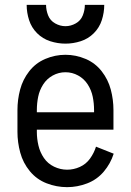

<svg xmlns="http://www.w3.org/2000/svg" viewBox="-20 -764 540 792"><path d="M257 8Q213 8 172 -8Q131 -24 103 -58Q75 -92 63.5 -134.5Q52 -177 52 -220V-310Q52 -353 63 -394.5Q74 -436 100.5 -470Q127 -504 167 -521Q207 -538 250 -538Q293 -538 333 -521Q373 -504 399.5 -470Q426 -436 437 -394.5Q448 -353 448 -310V-229H132V-220Q132 -192 138.5 -164Q145 -136 161 -112.5Q177 -89 203 -76.5Q229 -64 257 -64Q284 -64 309.5 -75.5Q335 -87 351.5 -110Q368 -133 376 -159L449 -130Q436 -89 408 -56Q380 -23 339.5 -7.5Q299 8 257 8ZM132 -301H368V-310Q368 -338 362.5 -365Q357 -392 342 -415.5Q327 -439 302.5 -452.5Q278 -466 250 -466Q222 -466 197.5 -452.5Q173 -439 158 -415.5Q143 -392 137.5 -365Q132 -338 132 -310ZM250 -584Q218 -584 187 -594Q156 -604 133 -627Q110 -650 100 -681Q90 -712 90 -744H170Q170 -722 178.5 -700.5Q187 -679 207.5 -667.5Q228 -656 250 -656Q272 -656 292.5 -667.5Q313 -679 321.5 -700.5Q330 -722 330 -744H410Q410 -712 400 -681Q390 -650 367 -627Q344 -604 313 -594Q282 -584 250 -584Z"/></svg>

Font: Iosevka SS08
Style: Regular
Weight: 400
Monospace: yes
Designer: Belleve Invis
Foundry: Belleve Invis
Version: 2.1.0; ttfautohint (v1.8.2)